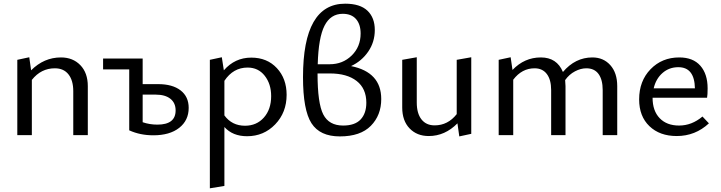

<svg xmlns="http://www.w3.org/2000/svg" viewBox="-20 -734 3915 1043"><path d="M311 -422Q376 -422 416.5 -380Q457 -338 457 -266V0H378V-239Q378 -297 352 -330Q326 -363 278 -363Q203 -363 153 -300V0H74V-409L139 -423L149 -352Q219 -422 311 -422Z M839 -277Q917 -277 961 -243Q1005 -209 1005 -148Q1005 -80 953.5 -39.5Q902 1 813 1Q741 1 682 -26V-357H540V-416H755V-277ZM835 -57Q934 -57 934 -134Q934 -175 905.5 -197.5Q877 -220 826 -220H755V-70Q793 -57 835 -57Z M1345 -421Q1431 -421 1484 -364Q1537 -307 1537 -219Q1537 -123 1475 -58.5Q1413 6 1322 6Q1244 6 1199 -44V276L1120 289V-409L1185 -423L1196 -352Q1256 -421 1345 -421ZM1311 -51Q1374 -51 1413.5 -95.5Q1453 -140 1453 -212Q1453 -278 1418 -322.5Q1383 -367 1325 -367Q1247 -367 1199 -295V-107Q1240 -51 1311 -51Z M1887 -375Q2051 -342 2051 -196Q2051 -108 1994.5 -50.5Q1938 7 1826 7Q1718 7 1672 -64.5Q1626 -136 1626 -315Q1626 -714 1855 -714Q1936 -714 1976 -676Q2016 -638 2016 -571Q2016 -506 1980.5 -454Q1945 -402 1887 -375ZM1842 -659Q1776 -659 1743 -594.5Q1710 -530 1706 -385H1771Q1842 -385 1890.5 -432.5Q1939 -480 1939 -552Q1939 -602 1914 -630.5Q1889 -659 1842 -659ZM1844 -52Q1908 -52 1939 -85Q1970 -118 1970 -176Q1970 -253 1917.5 -294Q1865 -335 1772 -335H1705V-334Q1705 -173 1736 -112.5Q1767 -52 1844 -52Z M2461 -409 2540 -423V-7L2475 7L2465 -64Q2397 5 2309 5Q2245 5 2205 -36.5Q2165 -78 2165 -150V-409L2244 -423V-177Q2244 -118 2269.5 -85.5Q2295 -53 2341 -53Q2413 -53 2461 -114Z M3198 -422Q3258 -422 3295.5 -380Q3333 -338 3333 -266V0H3254V-245Q3254 -301 3231.5 -332Q3209 -363 3165 -363Q3135 -363 3103.5 -346.5Q3072 -330 3050 -299Q3052 -279 3052 -266V0H2974V-245Q2974 -301 2950.5 -332Q2927 -363 2884 -363Q2815 -363 2768 -301V0H2689V-409L2754 -423L2764 -354Q2829 -422 2918 -422Q3005 -422 3038 -343Q3105 -422 3198 -422Z M3796 -101 3831 -64Q3757 5 3656 5Q3564 5 3508 -48.5Q3452 -102 3452 -194Q3452 -294 3514 -358Q3576 -422 3670 -422Q3745 -422 3784.5 -377Q3824 -332 3824 -254Q3824 -219 3821 -203H3525Q3525 -132 3563.5 -92Q3602 -52 3669 -52Q3738 -52 3796 -101ZM3665 -369Q3615 -369 3579 -337.5Q3543 -306 3531 -254H3755Q3753 -369 3665 -369Z"/></svg>

Font: EauTestInfant Medium
Style: Regular
Weight: 500
Designer: Christian Thalmann (Catharsis Fonts)
Version: Version 0.001;PS 000.001;hotconv 1.0.88;makeotf.lib2.5.64775